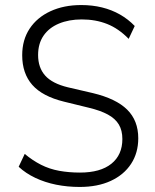

<svg xmlns="http://www.w3.org/2000/svg" viewBox="-20 -733 616 761"><path d="M296 8Q247 8 202.5 -1Q158 -10 120 -28Q82 -46 54 -72L78 -123Q109 -97 142.5 -80Q176 -63 214.5 -56Q253 -49 297 -49Q378 -49 421.5 -84Q465 -119 465 -182Q465 -216 451 -239.5Q437 -263 407.5 -279Q378 -295 332 -306L234 -330Q148 -351 108 -396.5Q68 -442 68 -514Q68 -575 97.5 -619.5Q127 -664 180 -688.5Q233 -713 302 -713Q346 -713 384.5 -703.5Q423 -694 455.5 -675.5Q488 -657 514 -630L490 -579Q450 -620 404.5 -638Q359 -656 304 -656Q253 -656 213.5 -639.5Q174 -623 152.5 -591.5Q131 -560 131 -515Q131 -465 159 -433.5Q187 -402 249 -387L348 -364Q440 -342 484 -298.5Q528 -255 528 -185Q528 -127 499.5 -83.5Q471 -40 419 -16Q367 8 296 8Z"/></svg>

Font: Nunito Sans 10pt SemiCondensed Light
Style: Regular
Weight: 300
Width: 4
Designer: Vernon Adams
Foundry: Vernon Adams
Version: Version 3.101;gftools[0.9.27]